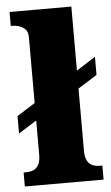

<svg xmlns="http://www.w3.org/2000/svg" viewBox="-54 -796 481 833"><g transform="rotate(-5 186.5 -380.0)"><path d="M20 0V-61H31Q50 -61 64 -67.5Q78 -74 86 -89.5Q94 -105 94 -131V-281L15 -231V-307L94 -357V-643Q94 -668 81.5 -679.5Q69 -691 54 -695Q39 -699 31 -699H20V-760H289V-481L372 -534V-455L289 -403V-131Q289 -105 297 -89.5Q305 -74 319.5 -67.5Q334 -61 352 -61H363V0Z"/></g></svg>

Font: Noto Serif Bengali Black
Style: Regular
Weight: 900
Version: Version 2.003